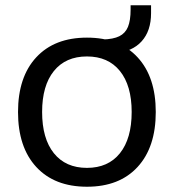

<svg xmlns="http://www.w3.org/2000/svg" viewBox="-20 -689 654 718"><path d="M47.4 -270.1Q47.4 -401.1 115.6 -474.7Q183.8 -548.3 305.3 -548.3Q426.5 -548.3 494.5 -474.7Q562.5 -401.1 562.5 -270.1Q562.5 -138.5 494.5 -64.6Q426.5 9.3 305.3 9.3Q183.8 9.3 115.6 -64.6Q47.4 -138.5 47.4 -270.1ZM472.4 -270.3Q472.4 -368.9 428.5 -423.4Q384.6 -477.9 305.1 -477.9Q225.6 -477.9 181.5 -423.4Q137.5 -368.9 137.5 -270.3Q137.5 -170.8 181.5 -116Q225.6 -61.2 305.1 -61.2Q384.6 -61.2 428.5 -116Q472.4 -170.8 472.4 -270.3ZM363.9 -520.3V-541.4Q403.8 -542.4 426.2 -553.5Q448.6 -564.6 458.5 -588.4Q468.4 -612.3 468.4 -653V-669.2H544.9V-639.6Q544.9 -573.4 509.6 -534.4Q474.4 -495.4 409.5 -490.6Z"/></svg>

Font: Min Sans VF VF
Style: Regular
Weight: 400
Designer: Jinseong-Kim, NotoSansCJK, Nunito
Foundry: Jinseong-Kim
Version: Version 1.420;Glyphs 3.1.2 (3151)